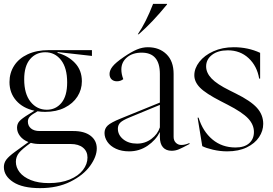

<svg xmlns="http://www.w3.org/2000/svg" viewBox="-20 -767 1410 992"><path d="M0 96Q0 75 12.5 58Q25 41 58 17L127 -33Q99 -44 83.5 -64Q68 -84 68 -107Q68 -127 80.5 -141Q93 -155 129 -177L158 -195Q98 -208 63.5 -247.5Q29 -287 29 -343Q29 -390 53 -427.5Q77 -465 123 -486.5Q169 -508 232 -508H455V-478L278 -498L277 -494Q332 -479 367.5 -441.5Q403 -404 403 -347Q403 -304 380 -268Q357 -232 314 -210.5Q271 -189 213 -189Q192 -189 174 -192Q145 -176 134.5 -165Q124 -154 124 -139Q124 -117 140 -103.5Q156 -90 185 -90H359Q416 -90 448 -65.5Q480 -41 480 0Q480 42 445.5 90Q411 138 344 171.5Q277 205 187 205Q96 205 48 173.5Q0 142 0 96ZM233 179Q295 179 340 160.5Q385 142 408.5 111.5Q432 81 432 47Q432 15 409 -4Q386 -23 345 -23H186Q160 -23 139 -29Q94 3 78 23Q62 43 62 69Q62 98 81.5 123Q101 148 139.5 163.5Q178 179 233 179ZM222 -200Q268 -200 297.5 -235.5Q327 -271 327 -341Q327 -416 295.5 -456.5Q264 -497 214 -497Q166 -497 135.5 -461.5Q105 -426 105 -357Q105 -282 138 -241Q171 -200 222 -200Z M520 -80Q520 -103 536.5 -118.5Q553 -134 602 -154L806 -237V-385Q806 -495 712 -495Q665 -495 636 -470.5Q607 -446 607 -408Q607 -384 617 -358Q603 -347 584 -347Q567 -347 556.5 -357Q546 -367 546 -385Q546 -404 562 -424Q578 -444 619 -472Q660 -500 688 -511.5Q716 -523 744 -523Q803 -523 840 -487Q877 -451 877 -385V-60Q877 -41 888.5 -29.5Q900 -18 917 -18Q936 -18 959 -28V-23Q922 -3 904 4.5Q886 12 867 12Q838 12 822 -6Q806 -24 806 -60V-85Q785 -43 742.5 -14Q700 15 647 15Q608 15 579 1.5Q550 -12 535 -34Q520 -56 520 -80ZM688 -25Q730 -25 762.5 -49.5Q795 -74 806 -109V-225L651 -161Q614 -146 601.5 -133.5Q589 -121 589 -102Q589 -70 616.5 -47.5Q644 -25 688 -25ZM771 -747H843V-744Q768 -652 697 -590H692Q734 -651 771 -747Z M1025 -12 1001 -159H1006Q1028 -88 1077.5 -46.5Q1127 -5 1197 -5Q1243 -5 1267.5 -27Q1292 -49 1292 -85Q1292 -123 1262 -155Q1232 -187 1156 -226L1121 -244Q1043 -284 1013.5 -314Q984 -344 984 -378Q984 -414 1010 -447.5Q1036 -481 1082.5 -502Q1129 -523 1188 -523Q1262 -523 1324 -494V-361H1319Q1308 -426 1264.5 -466.5Q1221 -507 1157 -507Q1106 -507 1075.5 -483.5Q1045 -460 1045 -424Q1045 -391 1073 -361.5Q1101 -332 1166 -300L1198 -284Q1275 -246 1307.5 -210Q1340 -174 1340 -127Q1340 -91 1318.5 -58.5Q1297 -26 1255 -5.5Q1213 15 1154 15Q1117 15 1080.5 6.5Q1044 -2 1025 -12Z"/></svg>

Font: Nyght Serif Light
Style: Regular
Weight: 300
Designer: Maksym Kobuzan
Version: Version 0.410